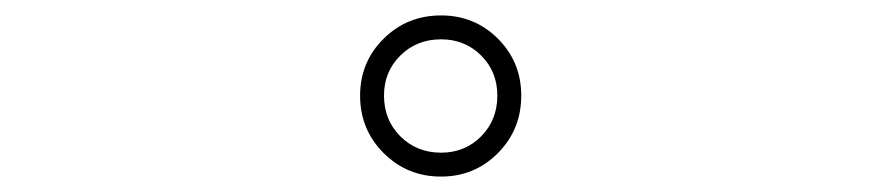

<svg xmlns="http://www.w3.org/2000/svg" viewBox="-20 -768 1140 249"><path d="M552 -539Q508 -539 477.5 -569.5Q447 -600 447 -644Q447 -687.5 477.5 -717.8Q508 -748 552 -748Q595.5 -748 625.8 -717.8Q656 -687.5 656 -644Q656 -600 625.8 -569.5Q595.5 -539 552 -539ZM552 -570Q583 -570 604 -591.2Q625 -612.5 625 -644Q625 -675 604 -696Q583 -717 552 -717Q520.5 -717 499.2 -696Q478 -675 478 -644Q478 -612.5 499.2 -591.2Q520.5 -570 552 -570Z"/></svg>

Font: Trispace Expanded Thin
Style: Regular
Weight: 100
Width: 7
Designer: Tyler Finck
Foundry: Etcetera Type Company
Version: Version 1.210; ttfautohint (v1.8.3)